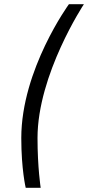

<svg xmlns="http://www.w3.org/2000/svg" viewBox="-20 -768 418 911"><path d="M307 -748C307 -748 81 -438 81 -113C81 36 102 123 102 123H173C173 123 158 27 158 -113C158 -415 378 -748 378 -748H307Z"/></svg>

Font: RazerF5
Style: Italic
Weight: 400
Foundry: Razer Inc.
Version: Version 2